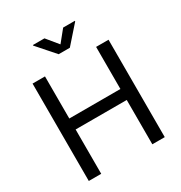

<svg xmlns="http://www.w3.org/2000/svg" viewBox="-213 -1092 1169 1242"><g transform="rotate(-30 371.5 -471.0)"><path d="M87.9 0V-727.5H180.7V-413.1H562.5V-727.5H655.3V0H562.5V-331.1H180.7V0ZM300.8 -942.4 371.1 -856.9 440.4 -942.4H527.8V-938L412.6 -807.6H329.1L214.4 -938V-942.4Z"/></g></svg>

Font: Adwaita Sans
Style: Regular
Weight: 400
Designer: Rasmus Andersson
Foundry: rsms
Version: Version 4.001;git-9221beed3